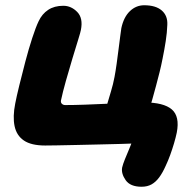

<svg xmlns="http://www.w3.org/2000/svg" viewBox="-20 -549 738 731"><path d="M519 162Q476 162 458.5 137Q441 112 445 89Q448 76 455.5 57.5Q463 39 471.5 19Q480 -1 486 -17L498 -3Q477 -2 439.5 -1Q402 0 357.5 1Q313 2 270 3Q227 4 195 4.5Q163 5 152 5Q99 5 71 -14Q43 -33 35.5 -69Q28 -105 38 -155Q43 -181 53.5 -224Q64 -267 76.5 -314.5Q89 -362 102.5 -403.5Q116 -445 127 -468Q140 -496 163.5 -511.5Q187 -527 221 -527Q251 -527 274 -503.5Q297 -480 288 -435Q287 -428 277.5 -397.5Q268 -367 255.5 -325.5Q243 -284 231 -241.5Q219 -199 212 -166Q211 -158 216 -153.5Q221 -149 228 -149Q262 -149 303.5 -150.5Q345 -152 387.5 -154Q430 -156 467 -157.5Q504 -159 529 -159Q603 -159 634 -132.5Q665 -106 653 -44Q649 -25 642.5 -3Q636 19 628 41Q620 63 611 82Q599 109 586 126.5Q573 144 557 153Q541 162 519 162ZM379 -119Q381 -128 387.5 -150.5Q394 -173 402.5 -201Q411 -229 416 -256Q420 -277 424 -305.5Q428 -334 431.5 -362.5Q435 -391 438 -413Q441 -435 442 -442Q451 -484 474.5 -506.5Q498 -529 529 -529Q573 -529 596 -509Q619 -489 617 -454Q616 -425 611 -392.5Q606 -360 599 -326Q594 -300 587.5 -274Q581 -248 574 -222Q567 -196 560 -171Q553 -146 545 -123Z"/></svg>

Font: Shantell Sans ExtraBold
Style: Italic
Weight: 800
Italic angle: -11°
Designer: Stephen Nixon, Anya Danilova, Shantell Martin
Foundry: Arrow Type
Version: Version 1.011;[c5ecc13dd]